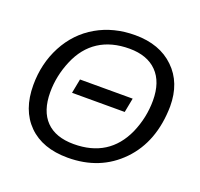

<svg xmlns="http://www.w3.org/2000/svg" viewBox="-123 -835 1024 983"><g transform="rotate(20 389.0 -344.0)"><path d="M249 -310 264 -388H551L536 -310ZM453 -698Q587 -698 666 -621Q745 -545 745 -416Q742 -222 629.5 -106Q517 10 341 10Q203 10 126 -67Q49 -144 49 -280Q49 -397 100 -494Q152 -592 244 -645Q336 -698 453 -698ZM449 -623Q351 -623 283 -579Q215 -535 179 -449Q143 -364 143 -275Q143 -173 195 -119.5Q247 -66 346 -66Q442 -66 509 -108Q576 -150 614 -234Q652 -321 652 -414Q652 -515 599 -569Q546 -623 449 -623Z"/></g></svg>

Font: Libra Sans
Style: Italic
Weight: 400
Italic angle: -12°
Foundry: Context Ltd
Version: Version 1.002